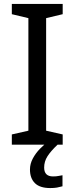

<svg xmlns="http://www.w3.org/2000/svg" viewBox="-20 -734 379 974"><path d="M298 0H40V-52L124 -71V-642L40 -662V-714H298V-662L214 -642V-71L298 -52ZM204 116Q204 161 249 161Q266 161 277.5 158.5Q289 156 297 155V211Q283 215 269 217.5Q255 220 235 220Q182 220 157 195Q132 170 132 126Q132 97 146.5 70Q161 43 182.5 21Q204 -1 224 -15L272 0Q238 32 221 58.5Q204 85 204 116Z"/></svg>

Font: Noto Sans Tifinagh SIL
Style: Regular
Weight: 400
Designer: JamraPatel
Foundry: JamraPatel LLC
Version: Version 2.006; ttfautohint (v1.8.4.7-5d5b)